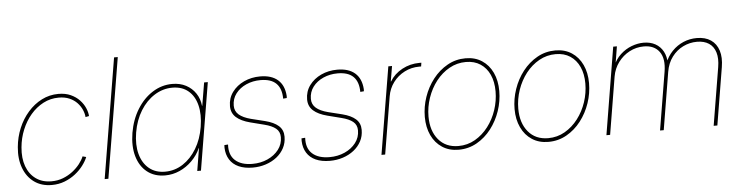

<svg xmlns="http://www.w3.org/2000/svg" viewBox="-45 -940 4480 1160"><g transform="rotate(-5 2194.5 -359.5)"><path d="M229 7.8Q166.5 7.8 122.6 -23.9Q78.6 -55.7 57.9 -111.3Q37.1 -167 43.9 -238.3Q49.3 -298.3 71.8 -352.1Q94.2 -405.8 130.9 -447.5Q167.5 -489.3 214.6 -513.2Q261.7 -537.1 315.9 -537.1Q358.4 -537.1 390.1 -522.7Q421.9 -508.3 443.4 -485.6Q464.8 -462.9 476.1 -437Q487.3 -411.1 488.8 -387.7L467.3 -383.3Q465.8 -404.8 455.8 -427.7Q445.8 -450.7 427.2 -470.5Q408.7 -490.2 380.9 -502.4Q353 -514.6 315.9 -514.6Q265.1 -514.6 221.9 -491.9Q178.7 -469.2 145.5 -430.4Q112.3 -391.6 91.6 -341.1Q70.8 -290.5 65.9 -234.9Q59.6 -169.4 77.6 -119.9Q95.7 -70.3 134.5 -42.5Q173.3 -14.6 229 -14.6Q266.6 -14.6 299.1 -27.1Q331.5 -39.6 357.7 -59.8Q383.8 -80.1 401.9 -103.3Q419.9 -126.5 428.7 -148.4L450.2 -142.6Q440.9 -118.7 421.1 -92.3Q401.4 -65.9 372.6 -43.2Q343.8 -20.5 307.4 -6.3Q271 7.8 229 7.8Z M692.9 -727.5 572.3 0H549.8L670.4 -727.5Z M916 9.8Q851.6 9.8 807.6 -24.9Q763.7 -59.6 745.8 -121.3Q728 -183.1 741.2 -263.7Q754.9 -343.8 793.2 -405.5Q831.5 -467.3 887 -502.2Q942.4 -537.1 1006.3 -537.1Q1053.2 -537.1 1089.4 -518.1Q1125.5 -499 1147.7 -465.8Q1169.9 -432.6 1174.3 -389.6H1175.8L1199.2 -529.3H1221.7L1133.8 0H1111.3L1133.8 -136.7H1132.3Q1113.3 -94.2 1079.8 -61Q1046.4 -27.8 1004.4 -9Q962.4 9.8 916 9.8ZM917.5 -12.7Q976.6 -12.7 1025.9 -44.7Q1075.2 -76.7 1109.1 -133.1Q1143.1 -189.5 1155.3 -263.7Q1167.5 -338.4 1153.3 -394.8Q1139.2 -451.2 1101.3 -482.9Q1063.5 -514.6 1004.9 -514.6Q947.3 -514.6 896.7 -482.9Q846.2 -451.2 811.3 -394.8Q776.4 -338.4 763.7 -263.7Q751.5 -189.5 766.8 -133.1Q782.2 -76.7 821 -44.7Q859.9 -12.7 917.5 -12.7Z M1447.8 8.8Q1397.5 8.8 1362.1 -7.3Q1326.7 -23.4 1307.9 -53.7Q1289.1 -84 1287.6 -125Q1287.6 -130.4 1287.8 -133.3Q1288.1 -136.2 1288.1 -141.6L1310.5 -143.1Q1306.6 -79.6 1343.3 -46.6Q1379.9 -13.7 1447.8 -13.7Q1498 -13.7 1539.8 -32.5Q1581.5 -51.3 1606.9 -84.2Q1632.3 -117.2 1632.3 -159.7Q1632.3 -193.4 1608.6 -212.6Q1585 -231.9 1539.6 -243.2L1455.6 -264.6Q1400.4 -278.8 1371.3 -304.9Q1342.3 -331.1 1342.3 -372.6Q1342.3 -420.9 1369.4 -457.8Q1396.5 -494.6 1441.2 -515.4Q1485.8 -536.1 1539.1 -536.1Q1607.9 -536.1 1646.2 -502.7Q1684.6 -469.2 1689 -405.8Q1689 -402.3 1689 -399.4Q1689 -396.5 1688.5 -392.1L1666.5 -390.1Q1666 -451.7 1634.5 -482.7Q1603 -513.7 1539.6 -513.7Q1492.7 -513.7 1452.9 -496.1Q1413.1 -478.5 1389.2 -447Q1365.2 -415.5 1365.2 -374Q1365.2 -340.3 1389.6 -319.1Q1414.1 -297.9 1461.4 -285.6L1546.4 -264.6Q1598.6 -251.5 1626.7 -226.8Q1654.8 -202.1 1654.8 -161.1Q1654.8 -123 1638.4 -92Q1622.1 -61 1593.3 -38.3Q1564.5 -15.6 1526.9 -3.4Q1489.3 8.8 1447.8 8.8Z M1915.5 8.8Q1865.2 8.8 1829.8 -7.3Q1794.4 -23.4 1775.6 -53.7Q1756.8 -84 1755.4 -125Q1755.4 -130.4 1755.6 -133.3Q1755.9 -136.2 1755.9 -141.6L1778.3 -143.1Q1774.4 -79.6 1811 -46.6Q1847.7 -13.7 1915.5 -13.7Q1965.8 -13.7 2007.6 -32.5Q2049.3 -51.3 2074.7 -84.2Q2100.1 -117.2 2100.1 -159.7Q2100.1 -193.4 2076.4 -212.6Q2052.7 -231.9 2007.3 -243.2L1923.3 -264.6Q1868.2 -278.8 1839.1 -304.9Q1810.1 -331.1 1810.1 -372.6Q1810.1 -420.9 1837.2 -457.8Q1864.3 -494.6 1908.9 -515.4Q1953.6 -536.1 2006.8 -536.1Q2075.7 -536.1 2114 -502.7Q2152.3 -469.2 2156.7 -405.8Q2156.7 -402.3 2156.7 -399.4Q2156.7 -396.5 2156.2 -392.1L2134.3 -390.1Q2133.8 -451.7 2102.3 -482.7Q2070.8 -513.7 2007.3 -513.7Q1960.4 -513.7 1920.7 -496.1Q1880.9 -478.5 1856.9 -447Q1833 -415.5 1833 -374Q1833 -340.3 1857.4 -319.1Q1881.8 -297.9 1929.2 -285.6L2014.2 -264.6Q2066.4 -251.5 2094.5 -226.8Q2122.6 -202.1 2122.6 -161.1Q2122.6 -123 2106.2 -92Q2089.8 -61 2061 -38.3Q2032.2 -15.6 1994.6 -3.4Q1957 8.8 1915.5 8.8Z M2228.5 0 2316.4 -529.3H2338.9L2323.2 -437H2325.2Q2351.6 -481.4 2400.4 -507.6Q2449.2 -533.7 2505.4 -533.7Q2509.8 -533.7 2511.2 -533.7Q2512.7 -533.7 2517.1 -533.7L2513.7 -511.2Q2510.7 -511.2 2508.5 -511.2Q2506.3 -511.2 2502 -511.2Q2454.1 -511.2 2412.8 -490Q2371.6 -468.8 2344 -431.9Q2316.4 -395 2308.6 -347.2L2251 0Z M2696.3 9.8Q2639.2 9.8 2597.2 -17.6Q2555.2 -44.9 2532.2 -93.5Q2509.3 -142.1 2509.3 -205.1Q2509.3 -266.6 2529.5 -325.7Q2549.8 -384.8 2586.9 -432.4Q2624 -480 2674.6 -508.5Q2725.1 -537.1 2785.2 -537.1Q2842.3 -537.1 2884 -509.8Q2925.8 -482.4 2948.5 -434.1Q2971.2 -385.7 2971.2 -322.8Q2971.2 -261.2 2951.2 -202.1Q2931.2 -143.1 2894.3 -95.2Q2857.4 -47.4 2806.9 -18.8Q2756.3 9.8 2696.3 9.8ZM2696.8 -12.7Q2752 -12.7 2798.1 -39.3Q2844.2 -65.9 2878.2 -110.4Q2912.1 -154.8 2930.4 -210Q2948.7 -265.1 2948.7 -322.3Q2948.7 -380.4 2929.2 -423.3Q2909.7 -466.3 2873 -490.5Q2836.4 -514.6 2785.2 -514.6Q2731 -514.6 2684.6 -488.5Q2638.2 -462.4 2604 -418.5Q2569.8 -374.5 2550.8 -319.1Q2531.7 -263.7 2531.7 -205.6Q2531.7 -118.7 2575.9 -65.7Q2620.1 -12.7 2696.8 -12.7Z M3240.7 9.8Q3183.6 9.8 3141.6 -17.6Q3099.6 -44.9 3076.7 -93.5Q3053.7 -142.1 3053.7 -205.1Q3053.7 -266.6 3074 -325.7Q3094.2 -384.8 3131.3 -432.4Q3168.5 -480 3219 -508.5Q3269.5 -537.1 3329.6 -537.1Q3386.7 -537.1 3428.5 -509.8Q3470.2 -482.4 3492.9 -434.1Q3515.6 -385.7 3515.6 -322.8Q3515.6 -261.2 3495.6 -202.1Q3475.6 -143.1 3438.7 -95.2Q3401.9 -47.4 3351.3 -18.8Q3300.8 9.8 3240.7 9.8ZM3241.2 -12.7Q3296.4 -12.7 3342.5 -39.3Q3388.7 -65.9 3422.6 -110.4Q3456.5 -154.8 3474.9 -210Q3493.2 -265.1 3493.2 -322.3Q3493.2 -380.4 3473.6 -423.3Q3454.1 -466.3 3417.5 -490.5Q3380.9 -514.6 3329.6 -514.6Q3275.4 -514.6 3229 -488.5Q3182.6 -462.4 3148.4 -418.5Q3114.3 -374.5 3095.2 -319.1Q3076.2 -263.7 3076.2 -205.6Q3076.2 -118.7 3120.4 -65.7Q3164.6 -12.7 3241.2 -12.7Z M3592.8 0 3680.2 -529.3H3702.6L3682.6 -406.7L3674.8 -407.2Q3692.9 -452.1 3723.9 -480.7Q3754.9 -509.3 3792 -523.2Q3829.1 -537.1 3864.7 -537.1Q3905.8 -537.1 3936 -520.3Q3966.3 -503.4 3983.2 -472.2Q4000 -440.9 4000 -397.9L3991.2 -399.9Q4007.8 -442.9 4037.6 -473.6Q4067.4 -504.4 4106 -520.8Q4144.5 -537.1 4187 -537.1Q4238.8 -537.1 4272.5 -514.2Q4306.2 -491.2 4319.6 -449Q4333 -406.7 4323.2 -348.6L4265.6 0H4243.2L4301.3 -350.6Q4310.1 -403.3 4298.8 -439.9Q4287.6 -476.6 4258.8 -495.6Q4230 -514.6 4186.5 -514.6Q4142.1 -514.6 4102.3 -495.1Q4062.5 -475.6 4034.7 -438.5Q4006.8 -401.4 3998 -348.6L3940.4 0H3918L3976.1 -350.6Q3989.3 -429.7 3958.5 -472.2Q3927.7 -514.6 3864.3 -514.6Q3817.9 -514.6 3777.3 -493.2Q3736.8 -471.7 3709 -434.3Q3681.2 -397 3672.9 -348.6L3615.2 0Z"/></g></svg>

Font: Inter 24pt Thin
Style: Italic
Weight: 250
Italic angle: -9.3988°
Version: Version 4.001;git-66647c0bb